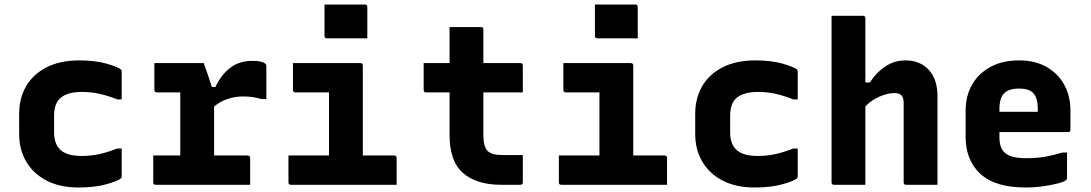

<svg xmlns="http://www.w3.org/2000/svg" viewBox="-20 -820 4840 852"><path d="M332 -552Q404 -552 455 -537Q506 -522 517 -511Q520 -508 520 -503V-379H500Q460 -395 422.5 -403.5Q385 -412 343 -412Q283 -412 251.5 -388Q220 -364 220 -305V-233Q220 -183 246 -157Q260 -143 283.5 -135.5Q307 -128 343 -128Q385 -128 422.5 -136.5Q460 -145 500 -161H520V-37Q520 -32 517 -29Q506 -18 454.5 -3Q403 12 328 12Q246 12 187 -18.5Q128 -49 96.5 -102.5Q65 -156 65 -225V-315Q65 -384 96 -437.5Q127 -491 187 -521.5Q247 -552 332 -552Z M660 -130H780V-410H676Q665 -410 665 -421V-540H884Q884 -540 890.5 -522Q897 -504 905.5 -479Q914 -454 920 -434H936Q959 -485 999.5 -517.5Q1040 -550 1101 -550Q1145 -550 1159 -536Q1162 -533 1162 -526V-380H1142Q1118 -387 1099.5 -389.5Q1081 -392 1058 -392Q1023 -392 989 -380.5Q955 -369 930 -347V-130H1079Q1090 -130 1090 -119V0H671Q660 0 660 -11Z M1260 -130H1440V-410H1291Q1280 -410 1280 -421V-540H1579Q1590 -540 1590 -529V-130H1729Q1740 -130 1740 -119V0H1271Q1260 0 1260 -11ZM1420 -800H1599Q1610 -800 1610 -789V-650H1431Q1420 -650 1420 -661Z M2300 -132V-11Q2300 0 2289 0H2204Q2095 0 2035 -52Q1975 -104 1975 -220V-410H1871Q1860 -410 1860 -421V-540H1975V-700H2114Q2125 -700 2125 -689V-540H2289Q2300 -540 2300 -529V-410H2125V-221Q2125 -169 2144 -150Q2162 -132 2209 -132Z M2460 -130H2640V-410H2491Q2480 -410 2480 -421V-540H2779Q2790 -540 2790 -529V-130H2929Q2940 -130 2940 -119V0H2471Q2460 0 2460 -11ZM2620 -800H2799Q2810 -800 2810 -789V-650H2631Q2620 -650 2620 -661Z M3332 -552Q3404 -552 3455 -537Q3506 -522 3517 -511Q3520 -508 3520 -503V-379H3500Q3460 -395 3422.5 -403.5Q3385 -412 3343 -412Q3283 -412 3251.5 -388Q3220 -364 3220 -305V-233Q3220 -183 3246 -157Q3260 -143 3283.5 -135.5Q3307 -128 3343 -128Q3385 -128 3422.5 -136.5Q3460 -145 3500 -161H3520V-37Q3520 -32 3517 -29Q3506 -18 3454.5 -3Q3403 12 3328 12Q3246 12 3187 -18.5Q3128 -49 3096.5 -102.5Q3065 -156 3065 -225V-315Q3065 -384 3096 -437.5Q3127 -491 3187 -521.5Q3247 -552 3332 -552Z M3681 0Q3670 0 3670 -11V-750H3809Q3820 -750 3820 -739V-454H3840Q3868 -498 3908.5 -525Q3949 -552 3998 -552Q4063 -552 4101.5 -510Q4140 -468 4140 -394V0H4001Q3990 0 3990 -11V-363Q3990 -386 3980.5 -396.5Q3971 -407 3948 -407Q3920 -407 3884 -392Q3848 -377 3820 -348V0Z M4502 -552Q4573 -552 4624 -523Q4675 -494 4702.5 -444Q4730 -394 4730 -330V-244Q4730 -234 4720 -234H4415V-210Q4415 -166 4436 -145Q4451 -130 4475.5 -124Q4500 -118 4532 -118Q4585 -118 4623 -125.5Q4661 -133 4695 -143H4715V-29Q4715 -25 4711 -21Q4704 -14 4676 -6.5Q4648 1 4609 6.5Q4570 12 4531 12Q4396 12 4330.5 -48.5Q4265 -109 4265 -212V-330Q4265 -394 4293.5 -444Q4322 -494 4375 -523Q4428 -552 4502 -552ZM4502 -427Q4457 -427 4436 -406Q4415 -385 4415 -337V-324H4585V-337Q4585 -387 4564 -408Q4545 -427 4502 -427Z"/></svg>

Font: Recursive Mn Lnr St XBd
Style: Regular
Weight: 800
Monospace: yes
Version: Version 1.079;hotconv 1.0.112;makeotfexe 2.5.65598; ttfautoh